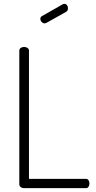

<svg xmlns="http://www.w3.org/2000/svg" viewBox="-20 -974 497 994"><path d="M103 0Q94 0 87 -5.5Q80 -11 80 -21V-711Q80 -721 87.5 -726Q95 -731 105 -731Q114 -731 122 -726Q130 -721 130 -711V-48H425Q434 -48 438.5 -40.5Q443 -33 443 -24Q443 -15 438.5 -7.5Q434 0 425 0ZM211 -853Q203 -853 196 -860Q189 -867 189 -876Q189 -887 198 -891L305 -952Q309 -954 313 -954Q322 -954 327 -947Q332 -940 332 -931Q332 -918 321 -912L221 -856Q219 -855 216 -854Q213 -853 211 -853Z"/></svg>

Font: Dosis ExtraLight Light
Style: Regular
Weight: 300
Version: Version 3.001; ttfautohint (v1.8.2)